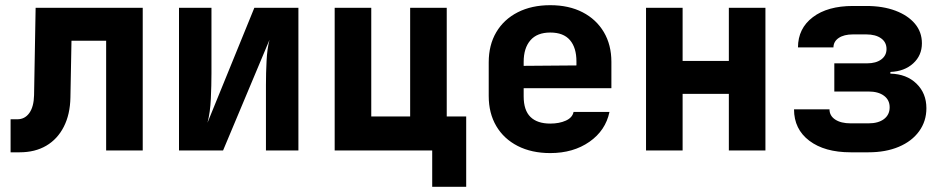

<svg xmlns="http://www.w3.org/2000/svg" viewBox="-20 -580 3640 740"><path d="M20.8 7V-120.3H46.8Q75.8 -120.3 93 -144.4Q110.3 -168.5 111.3 -213.1L117.3 -550H530.1V0H389.1V-423H255.5L251.4 -204Q250.2 -139.1 225.9 -91.5Q201.6 -43.8 158.3 -18.4Q115 7 56 7Z M669.9 0V-550H795V-297.3Q795 -251.8 792.6 -199.4Q790.3 -147 779.7 -107L960.3 -550H1130.1V0H1005V-252.8Q1005 -298.5 1007.4 -345.4Q1009.7 -392.2 1018.6 -426.3L839.7 0Z M1645.8 140V0H1269.9V-550H1410.9V-131H1560.8V-550H1701.8V-131H1776.8V140Z M2100.8 10Q2029.1 10 1975.5 -17.3Q1921.9 -44.7 1892.7 -94.2Q1863.6 -143.7 1863.6 -210V-340Q1863.6 -406.5 1892.7 -455.9Q1921.9 -505.3 1975.5 -532.7Q2029.1 -560 2100.8 -560Q2172.6 -560 2225.4 -532.7Q2278.1 -505.5 2307.3 -456.3Q2336.4 -407.2 2336.4 -341.5V-240.1H1998.3V-208.5Q1998.3 -155.1 2024.4 -129.4Q2050.5 -103.7 2100.8 -103.7Q2135.6 -103.7 2160.8 -115.1Q2186.1 -126.5 2190.6 -148.5H2329Q2314 -76.9 2251.8 -33.5Q2189.5 10 2100.8 10ZM2201.7 -316.4V-343.2Q2201.7 -396.3 2176.7 -425.4Q2151.7 -454.6 2100.8 -454.6Q2050 -454.6 2024.2 -424.6Q1998.3 -394.6 1998.3 -341.5V-326.2L2211.2 -327.9Z M2469.9 0V-550H2610.9V-345.1H2789.1V-550H2930.1V0H2789.1V-218.1H2610.9V0Z M3258.4 7Q3158.2 7 3099.2 -37.6Q3040.3 -82.2 3040.3 -158.6H3177Q3177 -133.8 3199.1 -119.2Q3221.2 -104.6 3258.4 -104.6H3327.5Q3365.1 -104.6 3387 -121.1Q3408.9 -137.7 3408.9 -166.5Q3408.9 -194.8 3387 -211Q3365.1 -227.3 3327.5 -227.3H3195.6V-335.9H3321.9Q3356.2 -335.9 3376.5 -350.9Q3396.8 -366 3396.8 -391Q3396.8 -417.5 3375.7 -432.4Q3354.7 -447.4 3318.7 -447.4H3267.5Q3232.8 -447.4 3212.7 -433.8Q3192.5 -420.2 3192.2 -397.2H3055.5Q3055.8 -470.7 3112.8 -513.8Q3169.7 -557 3267.5 -557H3318.7Q3382.9 -557 3431.2 -538.8Q3479.4 -520.6 3506.3 -488.6Q3533.2 -456.6 3533.2 -413.2Q3533.2 -366.3 3499.6 -335.7Q3466 -305 3411.7 -302.7V-296.2Q3474.3 -294.7 3512.4 -257.5Q3550.5 -220.4 3550.5 -162.9Q3550.5 -112.9 3522.5 -74.2Q3494.5 -35.5 3444.3 -14.3Q3394 7 3327.5 7Z"/></svg>

Font: JetBrains Mono
Style: Regular
Weight: 400
Monospace: yes
Designer: Philipp Nurullin, Konstantin Bulenkov
Foundry: JetBrains
Version: Version 2.305